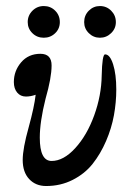

<svg xmlns="http://www.w3.org/2000/svg" viewBox="-20 -603 433 636"><path d="M125 -478Q102.5 -478 87.2 -493.2Q71.8 -508.3 71.8 -529.8Q71.8 -551.8 87.4 -567.4Q103 -583 125 -583Q147.5 -583 162.8 -567.6Q178.2 -552.2 178.2 -529.8Q178.2 -507.8 162.6 -492.9Q147 -478 125 -478ZM258.8 -529.8Q258.8 -552.2 274.2 -567.6Q289.6 -583 311 -583Q333 -583 348.4 -567.4Q363.8 -551.8 363.8 -529.8Q363.8 -508.3 348.1 -493.2Q332.5 -478 311 -478Q289.6 -478 274.2 -493.2Q258.8 -508.3 258.8 -529.8ZM132.8 13.2Q98.1 13.2 76.7 -9.8Q55.2 -32.7 55.2 -73.2Q55.2 -110.8 75.2 -182.1Q93.8 -250 98.1 -289.1Q81.5 -283.2 65.9 -283.2Q47.9 -283.2 36.9 -296.4Q25.9 -309.6 25.9 -331.1Q25.9 -368.2 50 -396.5Q74.2 -424.8 113.8 -424.8Q150.9 -424.8 150.9 -386.2Q150.9 -345.7 130.9 -275.9Q111.8 -199.7 111.8 -147Q111.8 -69.8 150.9 -69.8Q190.4 -69.8 229.2 -112.3Q268.1 -154.8 292 -220.7Q315.9 -286.6 316.9 -353Q318.4 -422.9 328.1 -422.9Q344.2 -422.9 354.7 -389.9Q365.2 -356.9 365.2 -306.2Q365.2 -264.2 357.4 -221.2Q349.6 -178.2 331.3 -135.7Q313 -93.3 286.9 -60.3Q260.7 -27.3 220.7 -7.1Q180.7 13.2 132.8 13.2Z"/></svg>

Font: Junicode SmCond
Style: Italic
Weight: 400
Width: 4
Italic angle: -11°
Designer: Peter S. Baker
Version: Version 2.206